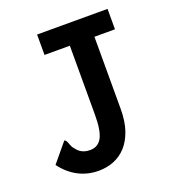

<svg xmlns="http://www.w3.org/2000/svg" viewBox="-120 -715 740 824"><g transform="rotate(-20 250.0 -303.0)"><path d="M142.1 -623H463.9V-529.8H370.1V-201.2Q370.1 -144 356 -102.8Q341.8 -61.5 317.4 -34.9Q293 -8.3 260.7 4.4Q228.5 17.1 191.9 17.1Q141.6 17.1 99.4 -4.9Q57.1 -26.9 24.9 -69.8L96.2 -155.8Q101.1 -154.3 103.8 -150.6Q106.4 -147 108.4 -141.8Q110.4 -136.7 112.5 -130.6Q114.7 -124.5 118.2 -118.2Q124 -110.4 130.1 -103.3Q136.2 -96.2 144 -90.8Q151.9 -85.4 162.4 -82.3Q172.9 -79.1 187 -79.1Q223.6 -79.1 240.7 -110.6Q257.8 -142.1 257.8 -213.9V-529.8H142.1Z"/></g></svg>

Font: InconsolataGo
Style: Bold
Weight: 700
Designer: Raph Levien, Kirill Tkachev(cyreal.org)
Foundry: Raph Levien, Kirill Tkachev(cyreal.org)
Version: Version 1.015; ttfautohint (v0.92) -l 8 -r 50 -G 200 -x 14 -